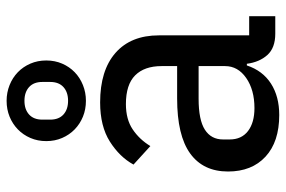

<svg xmlns="http://www.w3.org/2000/svg" viewBox="-162 -691 865 581"><g transform="rotate(-90 270.5 -400.5)"><path d="M459 0Q416 0 394.5 -24Q373 -48 368 -86H363Q347 -38 308 -13Q269 12 213 12Q132 12 87 -29.5Q42 -71 42 -143Q42 -218 96.5 -257.5Q151 -297 263 -297H361V-344Q361 -396 333 -424Q305 -452 246 -452Q200 -452 169.5 -431.5Q139 -411 119 -378L63 -429Q86 -471 132.5 -500.5Q179 -530 251 -530Q348 -530 401 -483.5Q454 -437 454 -352V-79H512V0ZM234 -63Q289 -63 325 -88Q361 -113 361 -152V-232H262Q198 -232 168.5 -213Q139 -194 139 -158V-138Q139 -102 164.5 -82.5Q190 -63 234 -63ZM256 -573Q230 -573 208 -582Q186 -591 169.5 -607Q153 -623 143.5 -645Q134 -667 134 -693Q134 -719 143.5 -741Q153 -763 169.5 -779Q186 -795 208 -804Q230 -813 256 -813Q281 -813 303.5 -804Q326 -795 342.5 -779Q359 -763 368.5 -741Q378 -719 378 -693Q378 -667 368.5 -645Q359 -623 342.5 -607Q326 -591 303.5 -582Q281 -573 256 -573ZM256 -627Q282 -627 297.5 -641Q313 -655 313 -681V-705Q313 -731 297.5 -745Q282 -759 256 -759Q230 -759 214.5 -745Q199 -731 199 -705V-681Q199 -655 214.5 -641Q230 -627 256 -627Z"/></g></svg>

Font: IBM Plex Sans Devanagari Text
Style: Regular
Weight: 450
Designer: Mike Abbink, Paul van der Laan, Pieter van Rosmalen, Erin McLaughlin
Foundry: Bold Monday
Version: Version 1.1